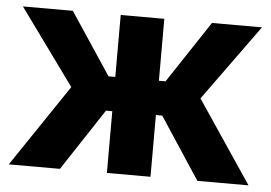

<svg xmlns="http://www.w3.org/2000/svg" viewBox="-44 -603 933 661"><g transform="rotate(5 422.5 -273.0)"><path d="M8.4 0 199.6 -283.8 9.6 -545.9H182L324.2 -331.8H347.5V-545.9H498.2V-331.8H521.1L662.9 -545.9H835.7L646.1 -283.8L836.9 0H660.2L520.1 -213.3H498.2V0H347.5V-213.3H325.6L185.2 0Z"/></g></svg>

Font: Inter Tight
Style: Regular
Weight: 400
Designer: Rasmus Andersson
Foundry: rsms
Version: Version 3.002